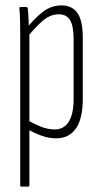

<svg xmlns="http://www.w3.org/2000/svg" viewBox="-20 -507 372 712"><path d="M188 6Q161 6 133.5 -4Q106 -14 82 -28L81 -62Q105 -48 131 -37.5Q157 -27 183 -27Q217 -27 235 -55.5Q253 -84 253 -141V-362Q253 -410 240 -432Q227 -454 198 -454Q165 -454 135.5 -427.5Q106 -401 78 -365L77 -400Q106 -437 137.5 -462Q169 -487 208 -487Q247 -487 267 -459Q287 -431 287 -366V-141Q287 -67 261.5 -30.5Q236 6 188 6ZM59 185Q55 185 55 180V-370Q55 -400 54.5 -426.5Q54 -453 52 -475Q51 -481 56 -481H77Q82 -481 83 -476Q85 -457 86 -435.5Q87 -414 87 -400L89 -389V180Q89 185 84 185Z"/></svg>

Font: Sofia Sans Extra Condensed ExtraLight
Style: Regular
Weight: 250
Designer: Botio Nikoltchev, Ani Petrova
Foundry: lettersoup
Version: Version 4.101